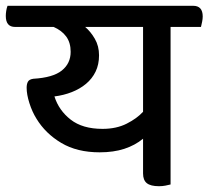

<svg xmlns="http://www.w3.org/2000/svg" viewBox="-51 -632 720 663"><path d="M538 -539V5Q530 7 520 9Q510 11 498 11Q469 11 456 0.5Q443 -10 443 -33V-153Q415 -130 378 -118Q341 -106 293 -106Q215 -106 160.5 -138.5Q106 -171 75 -222Q60 -246 50.5 -276Q41 -306 41 -329Q41 -342 45.5 -350Q50 -358 64 -360Q132 -364 162.5 -388.5Q193 -413 193 -453Q193 -485 177.5 -506Q162 -527 134 -539H1Q-31 -539 -31 -577Q-31 -585 -29.5 -594.5Q-28 -604 -25 -612H616Q649 -612 649 -575Q649 -567 647 -557Q645 -547 643 -539ZM303 -187Q351 -187 386.5 -205Q422 -223 443 -246V-539H243Q262 -523 276.5 -498Q291 -473 291 -441Q291 -409 279 -384.5Q267 -360 246 -342.5Q225 -325 197 -314Q169 -303 137 -299Q152 -251 193 -219Q234 -187 303 -187Z"/></svg>

Font: Baloo 2 Medium
Style: Regular
Weight: 500
Designer: Sarang Kulkarni and Ek Type
Foundry: Ek Type
Version: Version 1.640;hotconv 1.0.111;makeotfexe 2.5.65597; ttfautoh